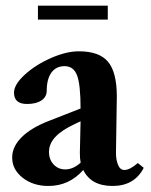

<svg xmlns="http://www.w3.org/2000/svg" viewBox="-20 -630 520 662"><path d="M110.8 -562.5V-610.4H351.6V-562.5ZM147 11.2Q94.2 11.2 58.1 -17.1Q22 -45.4 22 -86.9Q22 -124.5 54.9 -157.2Q87.9 -189.9 150.4 -213.9L257.8 -255.9Q257.8 -337.9 245.8 -369.9Q233.9 -401.9 202.6 -401.9Q173.3 -401.9 157.2 -379.6Q141.1 -357.4 141.1 -316.9Q141.1 -295.9 122.8 -283.7Q104.5 -271.5 73.2 -271.5Q28.3 -271.5 28.3 -310.5Q28.3 -338.4 65.2 -372.3Q102.1 -406.2 155.3 -429.7Q208.5 -453.1 252 -453.1Q322.3 -453.1 352.5 -417Q382.8 -380.9 382.8 -296.9Q382.8 -295.9 379.9 -105.5Q379.4 -80.6 386.7 -62.3Q394 -43.9 408.7 -43.9Q427.7 -43.9 455.1 -67.9L475.6 -51.3Q443.4 11.2 368.2 11.2Q293.9 11.2 267.1 -43.9Q218.3 11.2 147 11.2ZM148.9 -106Q148.9 -80.1 164.8 -63Q180.7 -45.9 205.1 -45.9Q232.4 -45.9 258.3 -69.3Q254.9 -85.4 255.4 -105Q257.3 -176.3 257.8 -211.9L238.3 -202.6Q192.4 -181.2 170.7 -157.7Q148.9 -134.3 148.9 -106Z"/></svg>

Font: Elstob 10pt
Style: Bold
Weight: 700
Designer: Peter S. Baker
Version: Version 1.015